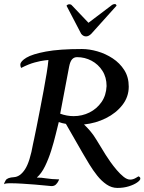

<svg xmlns="http://www.w3.org/2000/svg" viewBox="-52 -912 710 944"><path d="M239 -30Q239 -30 235 -21.5Q231 -13 223 -5Q215 3 201 3Q197 3 174.5 0.5Q152 -2 120.5 -4.5Q89 -7 56.5 -9Q24 -11 0 -11Q-30 -11 -32 -6Q-32 -12 -24 -25.5Q-16 -39 17 -41Q47 -43 71 -79.5Q95 -116 111 -207Q111 -207 116 -230Q121 -253 128.5 -291Q136 -329 145 -375Q154 -421 162.5 -467Q171 -513 177.5 -552.5Q184 -592 186 -617Q186 -617 167.5 -615Q149 -613 119 -605Q89 -597 52 -578Q52 -578 50 -582.5Q48 -587 48 -595Q49 -611 78 -628.5Q107 -646 173.5 -658.5Q240 -671 351 -671Q387 -671 427 -659.5Q467 -648 502 -625Q537 -602 559 -567.5Q581 -533 581 -486Q581 -436 550 -396Q519 -356 469 -331Q419 -306 361 -300Q375 -287 391 -268.5Q407 -250 422 -225L468 -150Q476 -137 490.5 -116.5Q505 -96 522 -76Q539 -56 556 -42.5Q573 -29 588 -29Q602 -29 615.5 -37Q629 -45 629 -45Q629 -45 633.5 -42.5Q638 -40 638 -34Q638 -26 622.5 -15Q607 -4 581.5 4Q556 12 525 12Q497 12 472 -5Q447 -22 426 -48.5Q405 -75 387 -104.5Q369 -134 354 -160L272 -303Q253 -306 237 -312Q231 -289 222 -251.5Q213 -214 200 -172.5Q187 -131 169.5 -95Q152 -59 129 -39Q152 -39 175.5 -35Q199 -31 239 -30ZM244 -353Q277 -341 310 -341Q352 -341 388 -359Q424 -377 447 -410Q470 -443 472 -489Q472 -532 451.5 -564Q431 -596 398 -613.5Q365 -631 327 -631Q312 -631 302.5 -620.5Q293 -610 288 -585ZM383 -800 494 -884Q503 -892 513 -892Q519 -892 521 -884L397 -746Q384 -733 371 -733Q357 -733 347 -746L275 -884Q275 -884 278.5 -887.5Q282 -891 289 -891Q292 -891 295.5 -890Q299 -889 303 -884Z"/></svg>

Font: Sedan
Style: Italic
Weight: 400
Italic angle: -13.8°
Designer: Sebastian Salazar
Foundry: Sebastian Salazar
Version: Version 1.100; ttfautohint (v1.8.4.7-5d5b)